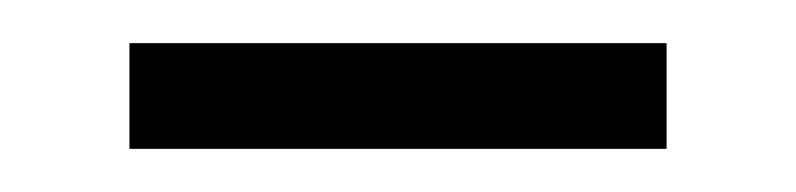

<svg xmlns="http://www.w3.org/2000/svg" viewBox="-20 -800 369 89"><path d="M289 -731V-780H40V-731Z"/></svg>

Font: OSH Darker Grotesque Medium
Style: Regular
Weight: 500
Designer: Gabriel Lam
Foundry: TypeRant
Version: Version 1.000;Glyphs 3.1.1 (3148)